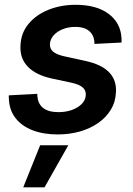

<svg xmlns="http://www.w3.org/2000/svg" viewBox="-20 -559 564 815"><path d="M225.1 11.7Q164.1 11.7 117.7 -6.3Q71.3 -24.4 45.2 -58.6Q19 -92.8 17.6 -141.6Q17.1 -145 17.1 -147.9Q17.1 -150.9 17.6 -154.3L138.2 -160.6Q138.7 -121.1 161.4 -102.1Q184.1 -83 228.5 -83Q258.8 -83 284.7 -92Q310.5 -101.1 326.9 -117.7Q343.3 -134.3 344.2 -156.2Q345.2 -175.8 330.6 -188.2Q315.9 -200.7 285.2 -207.5L198.2 -226.1Q130.9 -241.2 97.4 -276.6Q64 -312 66.9 -365.2Q68.8 -418.5 100.8 -457.3Q132.8 -496.1 185.3 -517.3Q237.8 -538.6 300.8 -538.6Q389.6 -538.6 440.7 -500.5Q491.7 -462.4 495.6 -398.9Q496.1 -394 496.1 -388.9Q496.1 -383.8 495.6 -378.4L380.9 -372.6Q381.3 -405.8 360.8 -425.3Q340.3 -444.8 299.3 -444.8Q271 -444.8 246.8 -435.3Q222.7 -425.8 208 -409.4Q193.4 -393.1 191.9 -372.1Q190.9 -352.5 205.1 -340.1Q219.2 -327.6 251.5 -320.3L340.8 -300.8Q409.7 -286.1 442.4 -252.9Q475.1 -219.7 472.2 -168Q470.7 -127 450.7 -93.8Q430.7 -60.5 396.7 -36.9Q362.8 -13.2 318.6 -0.7Q274.4 11.7 225.1 11.7ZM78.6 236.3 150.4 57.6H270L168.9 236.3Z"/></svg>

Font: Inter 24pt SemiBold
Style: Italic
Weight: 600
Italic angle: -9.3988°
Designer: Rasmus Andersson
Foundry: rsms
Version: Version 4.001;git-66647c0bb